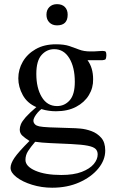

<svg xmlns="http://www.w3.org/2000/svg" viewBox="-20 -669 540 906"><path d="M481.9 -407.7Q481.9 -405.3 481 -398.7Q480 -392.1 477.5 -388.7Q473.1 -385.7 461.9 -384.8Q457 -384.3 450.2 -384.8H393.1Q419.4 -349.1 419.4 -295.4Q420.4 -254.9 399.4 -220.2Q378.4 -185.5 338.9 -164.8Q299.3 -144 243.7 -144Q226.6 -144 209.5 -146.5Q192.4 -148.9 175.3 -154.3Q155.8 -139.2 143.3 -117.4Q130.9 -95.7 146 -81.5Q151.9 -75.7 165 -72.8Q178.2 -69.8 213.1 -68.1Q248 -66.4 320.3 -64.5Q333.5 -64.5 359.1 -62.3Q384.8 -60.1 411.6 -50.3Q438.5 -40.5 457.5 -19Q476.6 2.4 476.6 41.5Q476.6 86.4 443.6 126.5Q410.6 166.5 354 191.7Q297.4 216.8 226.1 216.8Q176.8 216.8 131.6 202.9Q86.4 189 58.1 167.2Q29.8 145.5 29.8 123Q29.8 103 48.1 75.9Q66.4 48.8 119.1 -3.9Q96.7 -18.1 85 -29.3Q73.2 -40.5 73.2 -57.6Q73.2 -69.3 78.6 -82.8Q84 -96.2 100.8 -115.5Q117.7 -134.8 151.4 -163.6Q108.4 -182.1 87.4 -220.5Q66.4 -258.8 66.4 -299.3Q66.4 -341.3 87.6 -377.9Q108.9 -414.6 148.7 -437.3Q188.5 -460 244.1 -460Q282.7 -460 307.4 -451.7Q332 -443.4 354 -434.8Q376 -426.3 406.7 -426.3Q429.7 -426.3 441.4 -427.5Q453.1 -428.7 462.4 -428.7Q469.2 -428.7 475.6 -427.2Q481.9 -425.8 481.9 -407.7ZM333 -282.7Q333 -351.6 307.1 -394.3Q281.2 -437 235.8 -437Q200.7 -437 176 -409.4Q151.4 -381.8 151.4 -320.3Q151.4 -253.9 177 -211.2Q202.6 -168.5 249 -168.5Q284.7 -168.5 308.8 -195.6Q333 -222.7 333 -282.7ZM440.9 59.6Q440.9 43.5 430.9 33.7Q420.9 23.9 394 18.6Q367.2 13.2 315.9 10.7Q260.7 8.3 218.3 6.3Q175.8 4.4 146 0Q125 24.4 112.5 43.7Q100.1 63 100.1 85.4Q100.1 116.2 147 136.5Q193.8 156.7 269 156.7Q327.6 156.7 365.7 142.1Q403.8 127.4 422.4 105.2Q440.9 83 440.9 59.6ZM299.3 -599.6Q299.3 -549.3 249 -549.3Q226.6 -549.3 212.9 -563.2Q199.2 -577.1 199.2 -599.6Q199.2 -622.1 212.9 -635.7Q226.6 -649.4 249 -649.4Q272.9 -649.4 286.1 -636Q299.3 -622.6 299.3 -599.6Z"/></svg>

Font: BabelStone Roman
Style: Regular
Weight: 400
Designer: Walt Agee, Victor Gaultney, Peter Martin, Debbi Hosken, Becca Hirsbrunner (SIL); Andrew West (BabelStone)
Foundry: BabelStone
Version: Version 16.000